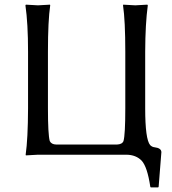

<svg xmlns="http://www.w3.org/2000/svg" viewBox="-20 -668 742 829"><path d="M606.9 -200.2Q606.9 -66.4 628.4 -41.5Q636.7 -33.2 647 -32.2Q676.3 -28.8 676.8 -11.2L665 138.2L663.1 141.1H630.9L628.9 138.2Q616.2 52.7 591.8 25.9Q567.4 0.5 525.9 0H144L91.8 2.9L90.8 0Q100.6 -68.4 101.1 -200.2V-444.8Q101.1 -566.9 89.8 -645L91.8 -647.9Q93.8 -647.9 144 -645L195.8 -647.9L196.8 -645Q187 -578.1 187 -444.8V-200.2Q187 -87.9 194.8 -59.1Q201.7 -44.4 223.1 -43.9H484.9Q507.8 -44.9 513.2 -59.1Q521 -86.4 521 -200.2V-444.8Q521 -578.6 511.2 -645L512.2 -647.9Q514.2 -647.9 564 -645L616.2 -647.9L618.2 -645Q607.4 -565.9 606.9 -444.8Z"/></svg>

Font: Linux Biolinum Capitals O
Style: Small Caps
Weight: 400
Designer: Philipp H. Poll
Foundry: Philipp H. Poll
Version: Version 1.0.4